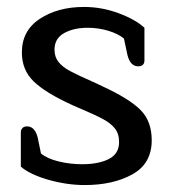

<svg xmlns="http://www.w3.org/2000/svg" viewBox="-20 -520 496 553"><path d="M40 -40V-139Q40 -146 44.5 -151Q49 -156 58 -156Q81 -156 89 -122L98 -78Q116 -63 149 -55Q182 -47 216 -47Q264 -47 293.5 -62Q323 -77 323 -111Q323 -135 310.5 -150.5Q298 -166 274 -178.5Q250 -191 189 -217Q112 -252 77.5 -285Q43 -318 43 -369Q43 -432 95 -466Q147 -500 222 -500Q273 -500 321.5 -482Q370 -464 396 -440V-345Q396 -338 391.5 -333.5Q387 -329 378 -329Q355 -329 347 -362L337 -409Q320 -423 291.5 -431.5Q263 -440 233 -440Q192 -440 164.5 -424.5Q137 -409 137 -377Q137 -356 148.5 -341.5Q160 -327 182.5 -315Q205 -303 255 -281L276 -271Q352 -236 384.5 -203.5Q417 -171 417 -116Q417 -49 361.5 -18Q306 13 224 13Q173 13 120 -2Q67 -17 40 -40Z"/></svg>

Font: Maitree Medium
Style: Regular
Weight: 500
Designer: CadsonDemak Team
Foundry: CadsonDemak
Version: Version 1.000